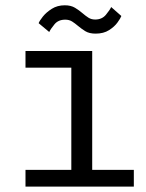

<svg xmlns="http://www.w3.org/2000/svg" viewBox="-20 -688 540 708"><path d="M74 0V-61.5H243V-438.5H74V-500H320V-61.5H473.5V0ZM332.5 -564Q309 -564 294.2 -573.2Q279.5 -582.5 267 -593Q256.5 -602 245.8 -608.8Q235 -615.5 220.5 -615.5Q195 -615.5 181 -598.5Q167 -581.5 161.5 -570L122.5 -602.5Q125.5 -611 138 -626.8Q150.5 -642.5 171 -655.5Q191.5 -668.5 219 -668.5Q241.5 -668.5 256.8 -659.2Q272 -650 284 -639.5Q295 -630 305.8 -623Q316.5 -616 331 -616Q356 -616 370.5 -633.5Q385 -651 390 -662L427.5 -629Q424.5 -620.5 413.2 -605Q402 -589.5 382 -576.8Q362 -564 332.5 -564Z"/></svg>

Font: Trispace Thin Light
Style: Regular
Weight: 300
Version: Version 1.210